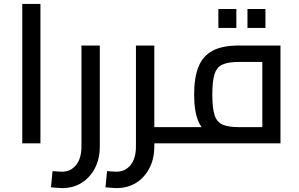

<svg xmlns="http://www.w3.org/2000/svg" viewBox="-20 -734 1530 983"><path d="M94 0V-714H187V0Z M298 229Q285 229 270.5 227.5Q256 226 241 225L249 142Q264 143 276.5 144Q289 145 297 145Q342 145 369.5 111Q397 77 397 16V-501H491V16Q491 79 466 127Q441 175 398 202Q355 229 298 229Z M749 0V-83H877V0ZM577 229Q564 229 549.5 227.5Q535 226 520 225L528 142Q543 143 555.5 144Q568 145 576 145Q621 145 648.5 111Q676 77 676 16V-501H770V16Q770 79 745 127Q720 175 677 202Q634 229 577 229ZM877 0V-83Q883 -83 887 -80Q891 -77 893 -72Q895 -67 896 -59.5Q897 -52 897 -42Q897 -33 896 -25Q895 -17 893 -11.5Q891 -6 887 -3Q883 0 877 0Z M877 0V-83H1371L1323 -41V-450L1362 -417H1204Q1150 -417 1120 -404Q1090 -391 1078.5 -355Q1067 -319 1067 -250Q1067 -181 1078.5 -145Q1090 -109 1120 -96Q1150 -83 1204 -83V-18Q1117 -18 1067 -40Q1017 -62 995.5 -113Q974 -164 974 -250Q974 -335 995.5 -390.5Q1017 -446 1067 -473.5Q1117 -501 1204 -501H1416V0ZM877 0Q871 0 867 -3Q863 -6 861 -11.5Q859 -17 858 -25Q857 -33 857 -42Q857 -55 858.5 -64Q860 -73 864.5 -78Q869 -83 877 -83ZM1098 -591V-688H1190V-591ZM1247 -591V-688H1339V-591Z"/></svg>

Font: Cairo Play SemiBold
Style: Regular
Weight: 600
Designer: Mohamed Gaber, Accademia di Belle Arti di Urbino
Foundry: Kief Type Foundry, Accademia di Belle Arti di Urbino
Version: Version 3.130;gftools[0.9.24]